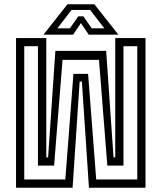

<svg xmlns="http://www.w3.org/2000/svg" viewBox="-20 -878 756 898"><path d="M55 -700H196.5V-142H205L239 -640H476.5L511 -142H519V-700H660.5V0H396L363 -496.5H352.5L319.5 0H55ZM93.5 -662V-38.5H285.5L323.5 -532.5H392L430 -38.5H622V-662H557.5V-103.5H482L443 -598H272.5L233 -103.5H157.5V-662ZM295.5 -858H421.5L533.5 -716H395L358.5 -770L322 -716H183.5ZM314.5 -831.5 248.5 -745.5H307L346 -801.5H370L409 -745.5H468L401.5 -831.5Z"/></svg>

Font: Tourney Condensed
Style: Regular
Weight: 400
Width: 3
Designer: Tyler Finck
Foundry: Etcetera Type Co
Version: Version 1.010; ttfautohint (v1.8.3)